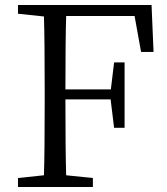

<svg xmlns="http://www.w3.org/2000/svg" viewBox="-20 -749 669 769"><path d="M52 0V-36L156 -47Q159 -142 159 -337V-392Q159 -587 156 -683L52 -694V-729H587L595 -541H545L519 -685H245Q242 -591 242 -391H424L437 -499H479V-237H437L423 -351H242Q242 -143 245 -47L352 -36V0Z"/></svg>

Font: Cactus Classical Serif
Style: Regular
Weight: 400
Designer: Henry Chan (via Glyphwiki)、田海東、宇文滿月
Foundry: Moonlit Owen
Version: Version 1.000